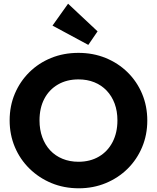

<svg xmlns="http://www.w3.org/2000/svg" viewBox="-20 -1003 846 1035"><path d="M405 12Q325 12 257.5 -16Q190 -44 139 -94Q88 -144 60 -210.5Q32 -277 32 -354Q32 -432 60 -498Q88 -564 138 -613.5Q188 -663 255.5 -690.5Q323 -718 403 -718Q482 -718 549.5 -690.5Q617 -663 667.5 -613.5Q718 -564 746 -497.5Q774 -431 774 -353Q774 -276 746 -209.5Q718 -143 668 -93.5Q618 -44 550.5 -16Q483 12 405 12ZM403 -131Q466 -131 513.5 -159Q561 -187 587 -237.5Q613 -288 613 -354Q613 -404 598 -444.5Q583 -485 555 -514.5Q527 -544 488.5 -559.5Q450 -575 403 -575Q340 -575 292.5 -547.5Q245 -520 219 -470.5Q193 -421 193 -354Q193 -304 208 -263Q223 -222 250.5 -192.5Q278 -163 317 -147Q356 -131 403 -131ZM456 -761 263 -865 347 -983 506 -834Z"/></svg>

Font: Outfit
Style: Bold
Weight: 700
Designer: Rodrigo Fuenzalida
Foundry: fragTYPE
Version: Version 1.100;gftools[0.9.27]